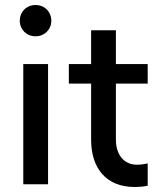

<svg xmlns="http://www.w3.org/2000/svg" viewBox="-20 -736 631 767"><path d="M122 -591C158 -591 185 -618 185 -653C185 -689 158 -716 122 -716C86 -716 59 -689 59 -653C59 -618 86 -591 122 -591ZM172 0V-480H73V0Z M570 -480H443V-615H344V-480H255V-402H344V-178C344 -64 404 11 518 11C533 11 551 10 570 6V-83C554 -80 542 -78 527 -78C476 -78 443 -117 443 -178V-402H570Z"/></svg>

Font: UULA Sans Medium
Style: Regular
Weight: 500
Designer: Mohamed Gaber, Laura Garcia Mut
Foundry: Kief Type Foundry
Version: Version 3.006;hotconv 1.0.109;makeotfexe 2.5.65596